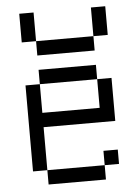

<svg xmlns="http://www.w3.org/2000/svg" viewBox="-53 -792 607 834"><g transform="rotate(-5 250.0 -375.0)"><path d="M437.5 -62.5V-125H375V-62.5H125V0H375V-62.5ZM125 -62.5V-250H437.5V-437.5H375Q375 -437.5 375 -312.5H125Q125 -312.5 125 -437.5H62.5Q62.5 -437.5 62.5 -62.5ZM125 -437.5H375V-500H125ZM125 -625V-562.5H375V-625ZM125 -625Q125 -625 125 -750H62.5Q62.5 -750 62.5 -625ZM375 -625H437.5Q437.5 -625 437.5 -750H375Q375 -750 375 -625Z"/></g></svg>

Font: UnifontExMono
Style: Regular
Weight: 500
Version: Version 15.0.06